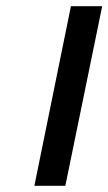

<svg xmlns="http://www.w3.org/2000/svg" viewBox="-20 -593 350 620"><path d="M91 7H191L310 -573H209Z"/></svg>

Font: Libertinus Serif
Style: Bold Italic
Weight: 700
Italic angle: -12°
Designer: Philipp H. Poll, Khaled Hosny
Foundry: Caleb Maclennan
Version: Version 7.050;RELEASE